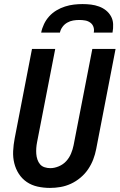

<svg xmlns="http://www.w3.org/2000/svg" viewBox="-20 -910 590 942"><path d="M225 12Q194 12 164.5 5.5Q135 -1 111.5 -17Q88 -33 72.5 -57Q57 -81 50 -109.5Q43 -138 44.5 -169Q46 -200 52 -231L137 -670H251L162 -213Q159 -198 158 -183.5Q157 -169 158 -155Q159 -141 163.5 -127.5Q168 -114 176.5 -104Q185 -94 198.5 -89.5Q212 -85 227 -85Q247 -85 268.5 -94Q290 -103 305 -119.5Q320 -136 328.5 -156.5Q337 -177 341 -197L433 -670H547L452 -179Q447 -153 437.5 -128Q428 -103 412.5 -80Q397 -57 375 -38.5Q353 -20 328 -8.5Q303 3 277 7.5Q251 12 225 12ZM182 -750Q186 -771 196 -792Q206 -813 221.5 -830Q237 -847 257 -859Q277 -871 299 -878Q321 -885 342.5 -887.5Q364 -890 385 -890Q406 -890 426.5 -887.5Q447 -885 466 -878Q485 -871 500 -859Q515 -847 524.5 -830Q534 -813 535 -792Q536 -771 532 -750H440Q443 -765 438.5 -778Q434 -791 423 -799Q412 -807 398 -809.5Q384 -812 369 -812Q354 -812 339 -809.5Q324 -807 310 -799Q296 -791 286.5 -778Q277 -765 274 -750Z"/></svg>

Font: Lode
Style: Bold Italic
Weight: 700
Italic angle: -11°
Monospace: yes
Designer: Belleve Invis
Foundry: Belleve Invis
Version: Version 29.2.0; ttfautohint (v1.8.3)